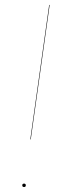

<svg xmlns="http://www.w3.org/2000/svg" viewBox="-20 -750 266 774"><path d="M180.2 -730 104 -188H102.1L178.2 -730ZM77.1 3.9Q69.8 3.9 69.8 -2.9Q69.8 -9.8 77.1 -9.8Q84 -9.8 84 -2.9Q84 3.9 77.1 3.9Z"/></svg>

Font: Fira Sans Compressed Two
Style: Italic
Weight: 100
Width: 3
Italic angle: -8°
Designer: Carrois Corporate & Edenspiekermann AG
Foundry: Carrois Corporate GbR & Edenspiekermann AG
Version: Version 4.203;PS 004.203;hotconv 1.0.88;makeotf.lib2.5.64775